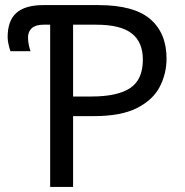

<svg xmlns="http://www.w3.org/2000/svg" viewBox="-20 -734 725 754"><path d="M177 0V-637H151Q120 -637 105 -623.5Q90 -610 90 -587Q90 -571 93.5 -555.5Q97 -540 100 -533H21Q17 -544 13.5 -560Q10 -576 10 -588Q10 -653 44.5 -683.5Q79 -714 151 -714H366Q506 -714 570 -659Q634 -604 634 -504Q634 -445 607.5 -393.5Q581 -342 518.5 -310Q456 -278 349 -278H267V0ZM339 -355Q441 -355 491 -388Q541 -421 541 -500Q541 -569 497 -603Q453 -637 358 -637H267V-355Z"/></svg>

Font: TSCustom
Style: Regular
Weight: 400
Designer: Monotype Design Team
Foundry: Monotype Imaging Inc.
Version: Version 2.004; ttfautohint (v1.8.3) -l 8 -r 50 -G 200 -x 14 